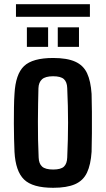

<svg xmlns="http://www.w3.org/2000/svg" viewBox="-20 -885 504 914"><path d="M233 9Q135 9 94.5 -30.5Q54 -70 49 -162Q48 -187 47 -222.5Q46 -258 46 -297Q46 -336 46.5 -373.5Q47 -411 49 -438Q54 -532 94.5 -570.5Q135 -609 233 -609Q299 -609 338 -591.5Q377 -574 394.5 -536.5Q412 -499 416 -438Q417 -403 417.5 -352.5Q418 -302 417.5 -250.5Q417 -199 416 -162Q412 -101 394 -63Q376 -25 337 -8Q298 9 233 9ZM233 -78Q270 -78 284.5 -92Q299 -106 300 -135Q304 -224 304 -301.5Q304 -379 300 -466Q299 -495 284 -508.5Q269 -522 233 -522Q196 -522 180 -507.5Q164 -493 163 -465Q161 -394 160.5 -307.5Q160 -221 164 -135Q165 -106 180.5 -92Q196 -78 233 -78ZM255 -662V-755H356V-662ZM108 -662V-755H209V-662ZM56 -805V-865H408V-805Z"/></svg>

Font: Big Shoulders Text
Style: Bold
Weight: 700
Designer: Patric King
Foundry: XO Type Co
Version: Version 1.000; ttfautohint (v1.8.2)